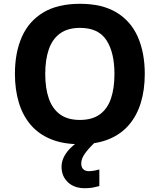

<svg xmlns="http://www.w3.org/2000/svg" viewBox="-20 -745 836 1005"><path d="M737.8 -357.9Q737.8 -275.4 717.3 -207.8Q696.8 -140.1 655 -91.3Q613.3 -42.5 549.3 -16.4Q485.4 9.8 397.9 9.8Q310.5 9.8 246.6 -16.4Q182.6 -42.5 140.9 -91.3Q99.1 -140.1 78.6 -208Q58.1 -275.9 58.1 -358.9Q58.1 -469.7 94.5 -552Q130.9 -634.3 206.5 -679.7Q282.2 -725.1 398.9 -725.1Q515.1 -725.1 590.1 -679.7Q665 -634.3 701.4 -551.8Q737.8 -469.2 737.8 -357.9ZM216.8 -357.9Q216.8 -283.2 235.6 -229.2Q254.4 -175.3 294.4 -146.2Q334.5 -117.2 397.9 -117.2Q462.4 -117.2 502.4 -146.2Q542.5 -175.3 560.8 -229.2Q579.1 -283.2 579.1 -357.9Q579.1 -470.2 537.1 -534.7Q495.1 -599.1 398.9 -599.1Q335 -599.1 294.7 -570.1Q254.4 -541 235.6 -487.1Q216.8 -433.1 216.8 -357.9ZM405.3 110.8Q405.3 131.3 416.3 141.1Q427.2 150.9 444.3 150.9Q460 150.9 475.3 147.9Q490.7 145 500 142.1V229Q484.4 233.4 466.3 236.8Q448.2 240.2 424.3 240.2Q368.2 240.2 335.2 208.7Q302.2 177.2 302.2 127.9Q302.2 98.6 316.9 72Q331.5 45.4 356.4 22.7Q381.3 0 412.1 -17.1L477.1 0Q443.4 32.2 424.3 58.8Q405.3 85.4 405.3 110.8Z"/></svg>

Font: Wonky
Style: Regular
Weight: 400
Designer: Monotype Design Team
Foundry: Monotype Imaging Inc.
Version: Version 3.000